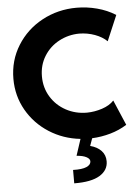

<svg xmlns="http://www.w3.org/2000/svg" viewBox="-63 -776 778 1074"><g transform="rotate(-5 326.0 -239.0)"><path d="M410.2 134.8Q410.2 120.6 390.6 110.4Q371.1 100.1 335.9 97.7L366.2 5.4Q270 -4.9 191.4 -55.2Q112.8 -105.5 67.1 -185.5Q21.5 -265.6 21.5 -361.3Q21.5 -464.4 73.7 -548.3Q126 -632.3 214.6 -679.9Q303.2 -727.5 408.2 -727.5Q465.3 -727.5 522 -712.6Q578.6 -697.8 626 -668L565.4 -525.4Q539.6 -550.8 498 -566.2Q456.5 -581.5 410.2 -582Q349.6 -581.5 297.1 -553.7Q244.6 -525.9 213.1 -475.6Q181.6 -425.3 181.6 -361.3Q181.6 -297.9 212.9 -246.8Q244.1 -195.8 297.6 -166.7Q351.1 -137.7 415 -137.7Q458.5 -138.2 500.7 -152.1Q543 -166 567.4 -192.4L627.9 -50.8Q585.4 -23.9 534.7 -9.5Q483.9 4.9 431.6 7.3L416.5 49.3Q456.1 59.6 478.5 83.5Q501 107.4 501 142.6Q501 192.9 453.4 221.9Q405.8 251 309.6 250V174.8Q360.8 176.3 385.5 165.3Q410.2 154.3 410.2 134.8Z"/></g></svg>

Font: Reddit Sans Fudge ExtraBold
Style: Regular
Weight: 800
Designer: Stephen Hutchings
Foundry: Reddit
Version: Version 1.011